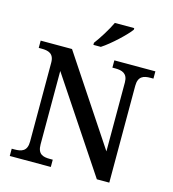

<svg xmlns="http://www.w3.org/2000/svg" viewBox="-132 -1039 1034 1148"><g transform="rotate(15 385.0 -465.5)"><path d="M346 -784V-771H392C448 -807 531 -886 556 -921V-931H436C415 -886 375 -822 346 -784ZM35 0H289V-45H271C228 -45 195 -54 195 -115V-569L574 0H651V-599C651 -659 685 -669 727 -669H745V-714H491V-669H509C550 -669 586 -659 586 -603V-176L229 -714H35V-669H53C94 -669 130 -660 130 -603V-115C130 -54 95 -45 51 -45H35Z"/></g></svg>

Font: Noto Serif Telugu Medium
Style: Regular
Weight: 500
Designer: Jelle Bosma - Monotype Design Team
Foundry: Monotype Imaging Inc.
Version: Version 2.005